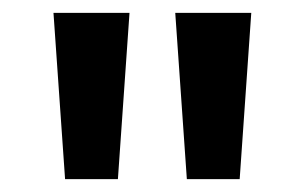

<svg xmlns="http://www.w3.org/2000/svg" viewBox="-20 -871 473 298"><path d="M81 -593 63 -851H181L163 -593ZM270 -593 252 -851H370L352 -593Z"/></svg>

Font: Noto Sans Tamil UI Condensed SemiBold
Style: Regular
Weight: 600
Width: 3
Designer: Jelle Bosma - Monotype Design Team
Foundry: Monotype Imaging Inc.
Version: Version 2.004; ttfautohint (v1.8.4.7-5d5b)